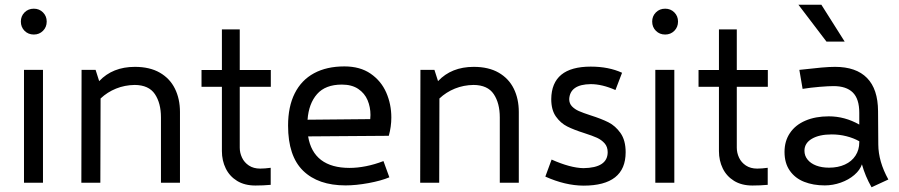

<svg xmlns="http://www.w3.org/2000/svg" viewBox="-20 -770 3790 809"><path d="M67.9 -679.2Q67.9 -702.1 83.5 -717.8Q99.1 -733.4 122.6 -733.4Q145.5 -733.4 161.1 -717.8Q176.8 -702.1 176.8 -679.2Q176.8 -655.8 161.1 -640.1Q145.5 -624.5 122.6 -624.5Q99.1 -624.5 83.5 -640.1Q67.9 -655.8 67.9 -679.2ZM81.1 -475.6H161.1V0H81.1Z M738.3 -297.9V0H658.2V-275.4Q658.2 -335.4 632.6 -373.5Q606.9 -411.6 547.9 -412.1Q505.9 -411.6 469 -396.7Q432.1 -381.8 403.8 -355L402.8 0H322.8L323.7 -475.6H382.8L397.9 -428.2Q454.6 -488.3 548.3 -488.3Q610.8 -488.3 653.3 -463.9Q695.8 -439.5 717 -396.5Q738.3 -353.5 738.3 -297.9Z M990.2 -404.3V-147.5Q990.2 -126 999.8 -105.7Q1009.3 -85.4 1028.8 -72.5Q1048.3 -59.6 1076.2 -59.6Q1095.7 -59.6 1120.6 -63V8.8Q1088.9 11.7 1056.2 11.7Q1010.7 11.7 979 -7.8Q947.3 -27.3 931.2 -60.3Q915 -93.3 915 -133.3V-404.3H829.1V-475.1H915V-646H990.2V-475.1H1121.1V-404.3Z M1595.7 -91.3 1620.6 -22.9Q1585.9 -8.3 1532.7 1.5Q1479.5 11.2 1436 11.2Q1320.8 11.2 1257.3 -50.5Q1193.8 -112.3 1193.8 -240.7Q1193.8 -320.8 1221.9 -376.7Q1250 -432.6 1303.2 -461.4Q1356.4 -490.2 1431.2 -490.2Q1497.1 -490.2 1541.5 -459.7Q1585.9 -429.2 1607.4 -380.1Q1628.9 -331.1 1628.9 -274.9Q1628.9 -236.3 1618.2 -197.8L1278.3 -195.3Q1289.1 -129.4 1333 -95.9Q1377 -62.5 1453.1 -62.5Q1485.8 -62.5 1522.5 -69.8Q1559.1 -77.1 1595.7 -91.3ZM1275.9 -265.6 1540 -268.1Q1541 -279.8 1541 -285.6Q1541 -318.8 1528.8 -347.9Q1516.6 -377 1489.5 -395.3Q1462.4 -413.6 1420.4 -413.6Q1351.1 -413.6 1315.9 -373.5Q1280.8 -333.5 1275.9 -265.6Z M2166 -297.9V0H2085.9V-275.4Q2085.9 -335.4 2060.3 -373.5Q2034.7 -411.6 1975.6 -412.1Q1933.6 -411.6 1896.7 -396.7Q1859.9 -381.8 1831.5 -355L1830.6 0H1750.5L1751.5 -475.6H1810.5L1825.7 -428.2Q1882.3 -488.3 1976.1 -488.3Q2038.6 -488.3 2081.1 -463.9Q2123.5 -439.5 2144.8 -396.5Q2166 -353.5 2166 -297.9Z M2277.8 -25.9 2304.2 -97.7Q2382.8 -62.5 2438.5 -61.5Q2540 -63 2540.5 -128.4Q2540.5 -151.4 2527.6 -166Q2514.6 -180.7 2495.4 -189.5Q2476.1 -198.2 2442.4 -209Q2397.9 -223.1 2370.1 -237.1Q2342.3 -251 2322.5 -278.8Q2302.7 -306.6 2302.7 -352.5Q2304.2 -489.3 2469.2 -489.3Q2544.9 -489.3 2601.1 -463.4L2573.2 -390.6Q2517.1 -415.5 2469.2 -415.5Q2381.8 -414.6 2378.4 -352.5Q2378.4 -334 2390.1 -321.8Q2401.9 -309.6 2419.2 -302Q2436.5 -294.4 2467.8 -284.2Q2514.2 -269.5 2543.7 -254.6Q2573.2 -239.7 2594.7 -209.2Q2616.2 -178.7 2616.2 -128.4Q2616.2 12.2 2438.5 12.2Q2361.3 11.7 2277.8 -25.9Z M2728 -679.2Q2728 -702.1 2743.7 -717.8Q2759.3 -733.4 2782.7 -733.4Q2805.7 -733.4 2821.3 -717.8Q2836.9 -702.1 2836.9 -679.2Q2836.9 -655.8 2821.3 -640.1Q2805.7 -624.5 2782.7 -624.5Q2759.3 -624.5 2743.7 -640.1Q2728 -655.8 2728 -679.2ZM2741.2 -475.6H2821.3V0H2741.2Z M3084.5 -404.3V-147.5Q3084.5 -126 3094 -105.7Q3103.5 -85.4 3123 -72.5Q3142.6 -59.6 3170.4 -59.6Q3189.9 -59.6 3214.8 -63V8.8Q3183.1 11.7 3150.4 11.7Q3105 11.7 3073.2 -7.8Q3041.5 -27.3 3025.4 -60.3Q3009.3 -93.3 3009.3 -133.3V-404.3H2923.3V-475.1H3009.3V-646H3084.5V-475.1H3215.3V-404.3Z M3652.3 19Q3625.5 -27.8 3611.8 -77.6Q3603.5 -53.2 3579.6 -32.7Q3555.7 -12.2 3522.5 -0.5Q3489.3 11.2 3455.1 11.2Q3406.7 11.2 3368.4 -3.9Q3330.1 -19 3307.9 -50.8Q3285.6 -82.5 3285.6 -129.9Q3285.6 -175.8 3308.6 -209.7Q3331.5 -243.7 3373.8 -261.7Q3416 -279.8 3472.2 -279.8Q3539.6 -279.8 3600.6 -245.1V-294.9Q3600.6 -353.5 3573.2 -380.4Q3545.9 -407.2 3492.2 -407.2Q3471.7 -407.2 3433.3 -404.1Q3395 -400.9 3361.8 -395.5L3348.1 -475.6Q3407.7 -482.4 3441.7 -485.4Q3475.6 -488.3 3498.5 -488.3Q3587.4 -488.3 3633.3 -441.4Q3679.2 -394.5 3679.7 -301.8L3680.7 -161.1Q3681.2 -89.4 3723.1 -13.7ZM3600.6 -170.4V-174.8Q3576.2 -188.5 3546.4 -196Q3516.6 -203.6 3484.4 -203.6Q3432.1 -203.6 3400.9 -185.3Q3369.6 -167 3369.6 -134.8Q3369.6 -113.8 3382.6 -97.7Q3395.5 -81.5 3418.9 -72.5Q3442.4 -63.5 3473.1 -63.5Q3511.2 -63.5 3540 -76.7Q3568.8 -89.8 3584.7 -114.3Q3600.6 -138.7 3600.6 -170.4ZM3344.2 -750H3440.9L3539.1 -594.7H3462.4Z"/></svg>

Font: Selawik
Style: Regular
Weight: 400
Designer: Aaron Bell
Foundry: Microsoft Corporation
Version: Version 1.01